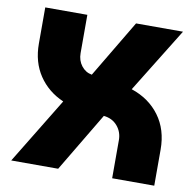

<svg xmlns="http://www.w3.org/2000/svg" viewBox="-79 -779 863 858"><g transform="rotate(10 353.0 -350.0)"><path d="M27 0 210 -300Q139 -331 98.5 -391.5Q58 -452 58 -536V-700H249V-526Q249 -493 267.5 -469Q286 -445 315 -440L470 -700H683L502 -407Q583 -380 629.5 -317Q676 -254 676 -164V0H485V-173Q485 -210 462 -237Q439 -264 400 -268L240 0Z"/></g></svg>

Font: MuseoModerno ExtraBold
Style: Regular
Weight: 800
Designer: Pablo Cosgaya, Héctor Gatti, Marcela Romero, and the Authors of The MuseoModerno Project.
Foundry: Omnibus-Type Team
Version: Version 1.001